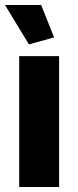

<svg xmlns="http://www.w3.org/2000/svg" viewBox="-22 -750 312 770"><path d="M-2 -730 94 -572 195 -600 143 -730ZM55 0H215V-525H55Z"/></svg>

Font: FIGSv2-sans-serif ExtraBold
Style: Regular
Weight: 800
Designer: Matt McInerney, Pablo Impallari, Rodrigo Fuenzalida,Mirko Velimirovic
Foundry: Matt McInerney, Pablo Impallari, Rodrigo Fuenzalida
Version: Version 4.021;hotconv 1.0.109;makeotfexe 2.5.65596